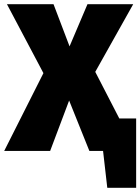

<svg xmlns="http://www.w3.org/2000/svg" viewBox="-30 -716 666 911"><path d="M616 175H479L459 0H394L298 -239L208 0H-10L176 -369L3 -696H224L300 -496L385 -696H602L422 -375L536 -154H616Z"/></svg>

Font: Trujillo Black
Style: Regular
Weight: 900
Designer: Fira Sans original fonts by bBox Type GmbH, Carrois Corporate GbR, & Edenspiekermann AG / Changes by Cristiano Sobral
Foundry: Fira Sans original fonts by bBox Type GmbH, Carrois Corporate GbR, & Edenspiekermann AG / Changes by Cristiano Sobral
Version: Version 4.301;July 28, 2020;FontCreator 13.0.0.2655 64-bit